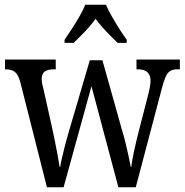

<svg xmlns="http://www.w3.org/2000/svg" viewBox="-20 -786 775 806"><path d="M65 -442Q56 -474 42 -484.5Q28 -495 3 -495H1V-536H214V-495H207Q181 -495 168 -486Q155 -477 155 -453Q155 -444 157.5 -432.5Q160 -421 163 -410L201 -239Q206 -215 212 -185.5Q218 -156 223 -129Q228 -102 230 -86H233Q235 -102 241 -127Q247 -152 254 -179.5Q261 -207 268 -230L357 -533H410L493 -237Q500 -215 507 -186Q514 -157 520 -129.5Q526 -102 529 -85H531Q534 -110 542 -148Q550 -186 562 -233L604 -396Q607 -408 609.5 -422.5Q612 -437 612 -446Q612 -495 559 -495H553V-536H735V-495H723Q699 -495 686 -481Q673 -467 660 -417L550 0H477L364 -424L247 0H177ZM251 -619Q264 -638 281 -664Q298 -690 313.5 -717Q329 -744 338 -766H425Q434 -744 449.5 -717Q465 -690 481.5 -664Q498 -638 512 -619V-606H474Q451 -628 426 -654Q401 -680 381 -707Q362 -680 337 -654Q312 -628 289 -606H251Z"/></svg>

Font: Noto Serif Armenian Condensed
Style: Regular
Weight: 400
Width: 3
Designer: Monotype Design Team
Foundry: Monotype Imaging Inc.
Version: Version 2.008; ttfautohint (v1.8.4.7-5d5b)